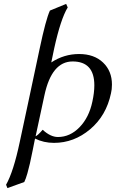

<svg xmlns="http://www.w3.org/2000/svg" viewBox="-20 -718 592 981"><path d="M104 212 18 243 11 226Q49 159 81 7L123 -189L183 -471Q214 -618 235 -664L318 -698L326 -680Q290 -621 257 -471L242 -399Q307 -442 384 -442Q461 -442 506.5 -398.5Q552 -355 552 -286Q552 -261 547 -241Q523 -127 440.5 -57.5Q358 12 256 12Q203 12 159 -10Q156 6 147 50Q138 94 133 116.5Q128 139 120 167.5Q112 196 104 212ZM452 -199Q462 -245 462 -282Q462 -404 351 -404Q244 -404 207 -231L162 -22Q172 -25 198 -55Q238 -18 276 -18Q338 -18 386.5 -68Q435 -118 452 -199Z"/></svg>

Font: Linux Libertine O
Style: Italic
Weight: 400
Italic angle: -12°
Designer: Philipp H. Poll
Foundry: Philipp H. Poll
Version: Version 5.1.6